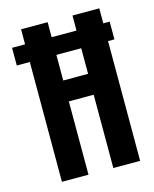

<svg xmlns="http://www.w3.org/2000/svg" viewBox="-98 -687 605 754"><g transform="rotate(-15 205.0 -310.0)"><path d="M7 -487V-559H404V-487ZM60 -620H168V-383H269V-620H378V0H269V-298H168V0H60Z"/></g></svg>

Font: Smooch Sans
Style: Bold
Weight: 700
Designer: Robert E. Leuschke
Foundry: Robert E. Leuschke
Version: Version 1.010